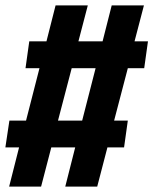

<svg xmlns="http://www.w3.org/2000/svg" viewBox="-24 -695 571 715"><path d="M513 -441H452L401 -246H452L438 -146H376L338 0H219L256 -146H167L129 0H10L47 -146H-4L11 -246H73L123 -441H71L85 -541H149L183 -675H303L268 -541H358L392 -675H512L477 -541H527ZM282 -246 332 -441H243L192 -246Z"/></svg>

Font: Fira Sans Condensed
Style: Bold Italic
Weight: 700
Width: 3
Italic angle: -8°
Designer: Carrois Corporate & Edenspiekermann AG
Foundry: Carrois Corporate GbR & Edenspiekermann AG
Version: Version 4.203